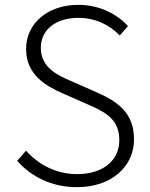

<svg xmlns="http://www.w3.org/2000/svg" viewBox="-20 -762 620 795"><path d="M299 13C442 13 535 -73 535 -185C535 -296 465 -342 382 -379L273 -427C220 -450 149 -481 149 -564C149 -639 211 -688 304 -688C376 -688 433 -659 476 -615L510 -654C464 -704 392 -742 304 -742C180 -742 88 -667 88 -559C88 -452 171 -406 236 -377L345 -329C417 -297 474 -269 474 -181C474 -98 407 -41 299 -41C216 -41 141 -78 88 -138L51 -96C109 -31 193 13 299 13Z"/></svg>

Font: Noto Sans CJK KR Light
Style: Regular
Weight: 300
Designer: Ryoko NISHIZUKA (kana & ideographs); Paul D. Hunt (Latin, Greek & Cyrillic); Wenlong ZHANG (bopomofo); Sandoll Communica
Foundry: Adobe Systems Incorporated
Version: Version 1.004;PS 1.004;hotconv 1.0.82;makeotf.lib2.5.63406